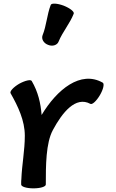

<svg xmlns="http://www.w3.org/2000/svg" viewBox="-20 -1011 636 1052"><path d="M301 -783C323 -837 363 -882 384 -936C388 -947 364 -966 329 -980C294 -993 262 -995 258 -984C237 -930 235 -871 213 -817C206 -797 219 -774 244 -765C268 -755 294 -764 301 -783ZM231 0C231 -102 231 -228 270 -299C321 -394 394 -486 475 -442C485 -436 508 -457 527 -489C546 -521 553 -552 543 -558C422 -627 292 -521 208 -381C203 -445 189 -507 154 -567C149 -577 118 -570 85 -552C53 -533 32 -510 38 -500C79 -428 116 -350 116 -267C116 -187 100 -108 97 -29C96 -22 96 -16 96 -9C96 -8 96 -8 96 -8C96 -7 96 -6 96 -4C96 -4 96 -3 96 -1C96 -1 96 -1 96 0C96 12 126 21 163 21C201 21 231 12 231 0Z"/></svg>

Font: Nupuram Expanded Bold
Style: Regular
Weight: 700
Width: 7
Designer: Santhosh Thottingal (santhosh.thottingal@gmail.com)
Foundry: SMC
Version: Version 1.000